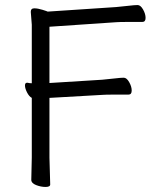

<svg xmlns="http://www.w3.org/2000/svg" viewBox="-20 -732 622 761"><path d="M102 -685Q102 -699 116 -699Q130 -699 149 -693Q168 -687 169 -686L440 -704Q463 -706 488.5 -709Q514 -712 525.5 -712Q537 -712 547 -694.5Q557 -677 557 -661Q557 -645 544 -645H482Q455 -645 441 -644L176 -626V-403L385 -416Q408 -418 433.5 -421Q459 -424 470.5 -424Q482 -424 492 -406.5Q502 -389 502 -373Q502 -357 489 -357H426Q400 -357 386 -356L176 -344V-107L179 -1Q179 9 160.5 9Q142 9 123 1.5Q104 -6 104 -19L106 -108V-344Q95 -350 87 -366Q79 -382 79 -393Q79 -404 87 -404H89Q97 -402 106 -402V-634Z"/></svg>

Font: LXGW WenKai Lite
Style: Regular
Weight: 400
Designer: LXGW / Fontworks Inc.
Foundry: LXGW / Fontworks Inc.
Version: Version 1.511; March 25, 2025